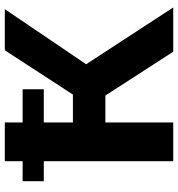

<svg xmlns="http://www.w3.org/2000/svg" viewBox="9 -749 740 798"><g transform="rotate(-90 379.0 -350.0)"><path d="M381 -282H269V0H108V-538H25V-626H108V-700H269V-626H407V-538H269V-417H385L569 -700H740L511 -362L747 0H563Z"/></g></svg>

Font: Montserrat Alternates
Style: Bold
Weight: 700
Designer: Julieta Ulanovsky
Foundry: Julieta Ulanovsky
Version: Version 7.200